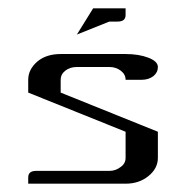

<svg xmlns="http://www.w3.org/2000/svg" viewBox="-20 -442 448 462"><path d="M47.9 0V-15.1Q47.9 -30.8 66.9 -30.8H243.2Q258.3 -30.8 270 -40Q282.2 -48.3 282.2 -62V-125L47.9 -219.2V-250Q47.9 -274.9 69.8 -293.9Q91.3 -312 126 -312H282.2Q314 -312 336.9 -303.2Q359.9 -294.4 359.9 -280.8Q359.9 -267.6 349.1 -258.8Q337.4 -250 320.8 -250H282.2Q282.2 -263.2 270.5 -272Q258.8 -280.8 243.2 -280.8H165Q148.4 -280.8 137.2 -272Q126 -263.2 126 -250V-219.2L359.9 -125V-62Q359.9 -36.6 336.9 -18.1Q314.5 0 282.2 0ZM165 -358.9 204.1 -421.9H282.2V-405.8Q282.2 -390.1 263.2 -390.1H243.2Z"/></svg>

Font: Hhenum
Style: Regular
Weight: 400
Designer: T. Christopher White
Version: Version 1.0